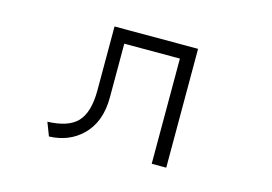

<svg xmlns="http://www.w3.org/2000/svg" viewBox="-75 -664 1150 811"><g transform="rotate(15 500.0 -258.5)"><path d="M701.2 -518.6H335.9V-239.3Q335.9 -140.6 293.9 -98.6Q254.9 -59.6 166 -56.6L188.5 2Q275.4 -1 332 -55.7Q394.5 -116.2 394.5 -223.6V-459H637.7V1H701.2Z"/></g></svg>

Font: DotumChe
Style: Regular
Weight: 400
Monospace: yes
Version: Version 2.21